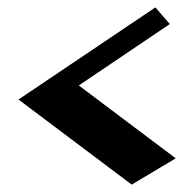

<svg xmlns="http://www.w3.org/2000/svg" viewBox="-20 -582 525 519"><path d="M336 -83 30 -313 400 -562 439 -517 193 -351 455 -154Z"/></svg>

Font: InknutAntiqua
Style: Bold
Weight: 700
Designer: Claus Eggers Srensen
Foundry: Claus Eggers Srensen
Version: Version 1.000; ttfautohint (v1.2) -l 7 -r 28 -G 50 -x 13 -D 